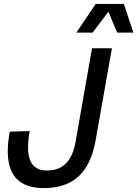

<svg xmlns="http://www.w3.org/2000/svg" viewBox="-20 -947 703 983"><path d="M205 16C389 16 447 -104 470 -231L553 -700H451L367 -221C349 -121 301 -74 221 -74C141 -74 106 -131 132 -276L30 -273C2 -121 22 16 205 16ZM371 -780H454L535 -887L580 -780H663L614 -927H470Z"/></svg>

Font: Uncut Sans Medium
Style: Italic
Weight: 500
Italic angle: -10°
Designer: Kasper Nordkvist
Foundry: Uncut Type
Version: Version 1.111;FEAKit 1.0